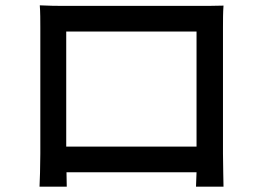

<svg xmlns="http://www.w3.org/2000/svg" viewBox="-20 -702 980 719"><path d="M351 -57H473H716L714 -3H817C817 -11 815 -94 815 -127C815 -172 815 -548 815 -599C815 -626 815 -655 817 -681C786 -680 752 -680 730 -680C675 -680 277 -680 220 -680C196 -680 166 -680 129 -682C131 -657 131 -624 131 -599C131 -554 131 -175 131 -127C131 -89 129 -12 128 -3H230L229 -57ZM472 -153H228V-584H472H716V-153Z"/></svg>

Font: GenSekiGothic2 TW M
Style: Regular
Weight: 500
Version: Version 2.100;PS 2.1;hotconv 16.6.51;makeotf.lib2.5.65220 DE